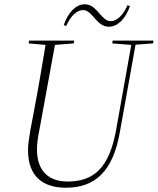

<svg xmlns="http://www.w3.org/2000/svg" viewBox="-20 -864 738 898"><path d="M288 14C427 14 508 -65 540 -243L614 -655L696 -661L698 -674H507L505 -661L594 -654L523 -256C491 -80 420 -15 296 -15C213 -15 153 -59 153 -165C153 -191 157 -222 164 -255L237 -654L325 -661L327 -674H116L114 -661L193 -654C177 -560 165 -481 137 -334L122 -255C116 -220 111 -188 111 -162C111 -34 186 14 288 14ZM278 -746 290 -743C310 -789 339 -817 369 -817C392 -817 408 -795 427 -774C444 -756 460 -739 490 -739C532 -739 569 -780 588 -836L576 -839C556 -793 527 -765 497 -765C474 -765 458 -787 439 -808C422 -826 406 -844 376 -844C334 -844 297 -803 278 -746Z"/></svg>

Font: Source Serif 4 Display Light
Style: Italic
Weight: 300
Italic angle: -12°
Designer: Frank Grießhammer
Foundry: Adobe Systems Incorporated
Version: Version 4.004;hotconv 1.0.117;makeotfexe 2.5.65602